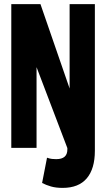

<svg xmlns="http://www.w3.org/2000/svg" viewBox="-20 -720 517 935"><path d="M35 0V-700H177L319 -289V-700H442V14Q442 102 402.5 148.5Q363 195 285 195Q252 195 228 188Q204 181 185 171L209 48Q223 53 233.5 54Q244 55 254 55Q308 55 308 8V1L158 -393V0Z"/></svg>

Font: Georama Condensed
Style: Bold
Weight: 700
Width: 3
Designer: Jean-Baptiste Levee
Foundry: Production Type
Version: Version 1.000